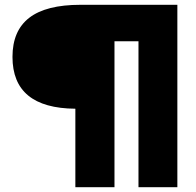

<svg xmlns="http://www.w3.org/2000/svg" viewBox="-20 -680 817 800"><path d="M719 100H557V-508H457V100H294V-227Q32 -229 32 -443Q32 -552 102 -606Q172 -660 315 -660H457H719Z"/></svg>

Font: Work Sans ExtraBold
Style: Regular
Weight: 800
Designer: Wei Huang
Foundry: Wei Huang
Version: Version 1.500